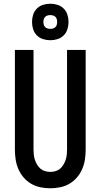

<svg xmlns="http://www.w3.org/2000/svg" viewBox="-20 -1003 540 1031"><path d="M250 8Q223 8 196.5 2.5Q170 -3 147 -16.5Q124 -30 106.5 -50.5Q89 -71 78.5 -95.5Q68 -120 64 -146.5Q60 -173 60 -200V-735H160V-200Q160 -186 161.5 -172Q163 -158 167.5 -144.5Q172 -131 179.5 -118.5Q187 -106 197.5 -97Q208 -88 222 -84Q236 -80 250 -80Q264 -80 278 -84Q292 -88 302.5 -97Q313 -106 320.5 -118.5Q328 -131 332.5 -144.5Q337 -158 338.5 -172Q340 -186 340 -200V-735H440V-200Q440 -173 436 -146.5Q432 -120 421.5 -95.5Q411 -71 393.5 -50.5Q376 -30 353 -16.5Q330 -3 303.5 2.5Q277 8 250 8ZM250 -787Q230 -787 211 -793Q192 -799 178 -813Q164 -827 158 -846Q152 -865 152 -885Q152 -905 158 -924Q164 -943 178 -957Q192 -971 211 -977Q230 -983 250 -983Q270 -983 289 -977Q308 -971 322 -957Q336 -943 342 -924Q348 -905 348 -885Q348 -865 342 -846Q336 -827 322 -813Q308 -799 289 -793Q270 -787 250 -787ZM250 -848Q257 -848 264.5 -850Q272 -852 277.5 -857.5Q283 -863 285 -870.5Q287 -878 287 -885Q287 -892 285 -899.5Q283 -907 277.5 -912.5Q272 -918 264.5 -920Q257 -922 250 -922Q243 -922 235.5 -920Q228 -918 222.5 -912.5Q217 -907 215 -899.5Q213 -892 213 -885Q213 -878 215 -870.5Q217 -863 222.5 -857.5Q228 -852 235.5 -850Q243 -848 250 -848Z"/></svg>

Font: Iosevka Semibold
Style: Regular
Weight: 600
Monospace: yes
Designer: Belleve Invis
Foundry: Belleve Invis
Version: Version 33.2.3; ttfautohint (v1.8.4)